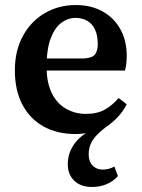

<svg xmlns="http://www.w3.org/2000/svg" viewBox="-20 -518 563 762"><path d="M345 224Q300 224 274.5 199Q249 174 249 134Q249 102 261.5 76Q274 50 295.5 30Q317 10 343 -2V7Q327 10 310.5 12Q294 14 280 14Q207 14 153 -16Q99 -46 69 -102.5Q39 -159 39 -239Q39 -317 71 -375.5Q103 -434 158 -466Q213 -498 281 -498Q341 -498 386.5 -473Q432 -448 457.5 -402.5Q483 -357 483 -296Q483 -279 481 -264Q479 -249 476 -238H99V-286H314Q347 -288 357.5 -302.5Q368 -317 368 -342Q368 -378 357 -401Q346 -424 326 -435.5Q306 -447 280 -447Q250 -447 224 -428Q198 -409 181.5 -366.5Q165 -324 165 -252Q165 -191 185 -149.5Q205 -108 241 -87Q277 -66 321 -66Q366 -66 396 -83Q426 -100 451 -129L483 -104Q467 -74 447 -53Q427 -32 397 -11Q376 5 361.5 21Q347 37 339.5 54.5Q332 72 332 95Q332 123 347.5 139Q363 155 387 155Q400 155 411.5 152Q423 149 434 143L448 181Q429 202 403 213Q377 224 345 224Z"/></svg>

Font: Source Serif 4 18pt SemiBold
Style: Regular
Weight: 600
Designer: Frank Grießhammer
Foundry: Adobe Systems Incorporated
Version: Version 4.004;hotconv 1.0.116;makeotfexe 2.5.65601